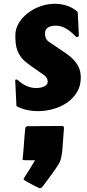

<svg xmlns="http://www.w3.org/2000/svg" viewBox="-20 -565 460 1020"><path d="M61 -134.8Q61 -135.3 60.8 -135.5Q60.5 -135.7 60.5 -136.2Q60.5 -142.6 67.4 -142.6Q71.8 -142.6 75.2 -139.2Q94.7 -120.6 119.9 -108.9Q145 -97.2 174.3 -97.2Q182.1 -97.2 192.4 -98.9Q202.6 -100.6 211.9 -104.5Q221.2 -108.4 227.3 -115Q233.4 -121.6 233.4 -131.3Q233.4 -142.1 228 -151.1Q222.7 -160.2 213.9 -166Q209 -169.4 196.8 -178Q184.6 -186.5 170.7 -196.3Q156.7 -206.1 144.3 -214.8Q131.8 -223.6 127 -227.5Q105 -244.1 92 -261.2Q79.1 -278.3 72.3 -296.6Q65.4 -314.9 63.5 -335Q61.5 -355 61.5 -377.4Q61.5 -411.6 79.6 -441.9Q97.7 -472.2 127.2 -495.1Q156.7 -518.1 194.3 -531.5Q231.9 -544.9 271 -544.9Q303.2 -544.9 334.5 -535.2Q365.7 -525.4 392.6 -502Q395 -471.2 396 -441.4Q397 -411.6 398.9 -378.9Q398.9 -372.6 396 -370.4Q393.1 -368.2 389.2 -368.2Q385.7 -368.2 383.3 -370.6Q372.1 -381.3 360.4 -391.8Q348.6 -402.3 335.7 -410.4Q322.8 -418.5 308.1 -423.6Q293.5 -428.7 276.9 -428.7Q266.6 -428.7 256.3 -427Q246.1 -425.3 237.8 -420.7Q229.5 -416 224.4 -408.2Q219.2 -400.4 219.2 -388.2Q219.2 -374 222.7 -363.8Q226.1 -353.5 238.8 -343.8L329.6 -282.2Q354.5 -265.1 369.9 -248.8Q385.3 -232.4 394 -216.3Q402.8 -200.2 406 -184.3Q409.2 -168.5 409.2 -152.8Q409.2 -108.9 388.9 -75.4Q368.7 -42 336.4 -19.8Q304.2 2.4 263.4 13.9Q222.7 25.4 181.6 25.4Q150.4 25.4 121.3 18.8Q92.3 12.2 67.4 -1.5ZM187 433.6Q181.6 430.7 178.5 429.4Q175.3 428.2 169.7 425.3Q164.1 422.4 153.1 416.7Q142.1 411.1 121.1 399.4Q105.5 391.1 105.5 385.7Q105.5 384.3 106.9 381.8Q121.1 359.9 136.5 335.7Q151.9 311.5 166 286.6L124.5 286.1H115.7Q108.9 286.1 104.5 285.4Q100.1 284.7 100.1 281.2V280.3Q102.1 259.3 103.3 247.3Q104.5 235.4 105 228.8Q105.5 222.2 105.7 219.2Q106 216.3 106.2 213.9Q106.4 211.4 106.7 208Q106.9 204.6 107.4 196.3Q107.9 188 109.1 173.6Q110.4 159.2 112.3 135.3Q113.3 119.1 115.5 112.8Q117.7 106.4 126.5 105.5Q148.4 105.5 172.4 105.2Q196.3 105 220 104.7Q243.7 104.5 266.8 104.5Q290 104.5 311.5 104.5Q319.8 104.5 319.8 116.2L311 235.4Q309.6 246.6 308.3 253.9Q307.1 261.2 305.9 267.3Q304.7 273.4 303 279.3Q301.3 285.2 298.8 293Q295.9 299.8 289.1 310.8Q282.2 321.8 273.4 334.5Q264.6 347.2 255.1 360.1Q245.6 373 237.3 384.5Q229 396 222.7 404.3Q216.3 412.6 214.4 415.5Q212.9 417.5 210.7 420.7Q208.5 423.8 205.6 427Q202.6 430.2 199.2 432.6Q195.8 435.1 192.4 435.1Q189.9 435.1 187 433.6Z"/></svg>

Font: Carter One
Style: Regular
Weight: 400
Designer: vernon adams
Foundry: vernon adams
Version: Version 1.000